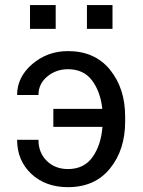

<svg xmlns="http://www.w3.org/2000/svg" viewBox="-20 -744 578 774"><path d="M204.5 -627.5H101V-723.5H204.5ZM433.5 -627.5H330.5V-723.5H433.5ZM254 10.5Q163.5 10.5 106.2 -43.2Q49 -97 49 -180.5H135Q135 -128.5 168.5 -95.5Q202 -62.5 254 -62.5Q319 -62.5 353.2 -111Q387.5 -159.5 393 -232.5H195V-305H392.5Q385 -374.5 351 -419.8Q317 -465 254 -465Q206 -465 170.5 -435.5Q135 -406 135 -361H49Q49 -433.5 110.2 -485.8Q171.5 -538 254 -538Q362.5 -538 423.5 -462.8Q484.5 -387.5 484.5 -274.5V-254Q484.5 -140 423.5 -64.8Q362.5 10.5 254 10.5Z"/></svg>

Font: Roberto Sans
Style: Regular
Weight: 400
Designer: Google (font) & Cristiano Sobral (main changes)
Version: Version 1.500; ttfautohint (v1.8.4.7-5d5b-dirty)